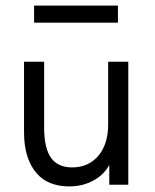

<svg xmlns="http://www.w3.org/2000/svg" viewBox="-20 -661 554 687"><path d="M227 6Q260 6 286.5 -3Q313 -12 333 -27Q353 -42 365.5 -61.5Q378 -81 384 -102L371 -131V0H439V-440H367V-214Q367 -181 358.5 -153.5Q350 -126 333.5 -105.5Q317 -85 293 -73.5Q269 -62 238 -62Q187 -62 162.5 -96.5Q138 -131 138 -204V-440H66V-188Q66 -138 78 -101.5Q90 -65 111 -41Q132 -17 161.5 -5.5Q191 6 227 6ZM402 -641H102V-580H402Z"/></svg>

Font: Tilda Sans VF
Style: Regular
Weight: 400
Designer: ParaType Ltd
Foundry: ParaType Ltd
Version: Version 1.010